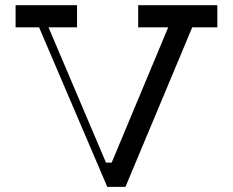

<svg xmlns="http://www.w3.org/2000/svg" viewBox="-20 -720 897 739"><path d="M816.5 -614.9H511.8V-700H816.5ZM276.5 -614.9H40V-700H276.5ZM155.5 -641.2 399 -68.1 639.9 -644.6 732.6 -645.2 462.9 -0.8H392.9L119 -641.5ZM376.6 -94.2H418.6L398.6 -54.2Z"/></svg>

Font: Space Cowgirl
Style: Regular
Weight: 400
Designer: Valery Marier
Foundry: Valery Marier
Version: Version 1.000